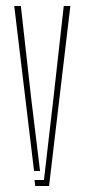

<svg xmlns="http://www.w3.org/2000/svg" viewBox="-20 -620 282 640"><path d="M27.5 -600H49.5L83.5 -296L113.5 -50H93.5ZM95 -20H126.5L158.5 -296L192.5 -600H214.5L143.5 0H97.5Z"/></svg>

Font: Big Shoulders Stencil Display SC Thin
Style: Regular
Weight: 100
Designer: Patric King
Foundry: XO Type Co
Version: Version 2.001